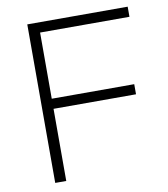

<svg xmlns="http://www.w3.org/2000/svg" viewBox="-79 -757 720 823"><g transform="rotate(-10 281.0 -345.0)"><path d="M95 0V-690H532V-646H143V-358H502V-314H143V0Z"/></g></svg>

Font: Oxanium ExtraLight ExtraLight
Style: Regular
Weight: 250
Version: Version 2.000